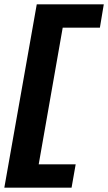

<svg xmlns="http://www.w3.org/2000/svg" viewBox="-21 -729 500 888"><path d="M459 -709H149L-1 139H310L329 31H158L269 -601H441Z"/></svg>

Font: Geom Bold
Style: Bold Italic
Weight: 700
Italic angle: -10°
Version: Version 1.102